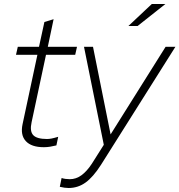

<svg xmlns="http://www.w3.org/2000/svg" viewBox="-20 -726 897 960"><path d="M199 10Q137 10 109 -20.5Q81 -51 93 -106L167 -452H60L69 -492H175L202 -616L248 -630L219 -492H365L356 -452H210L138 -115Q128 -70 146 -50.5Q164 -31 215 -31Q226 -31 238.5 -33.5Q251 -36 271 -42L262 1Q246 5 230.5 7.5Q215 10 199 10Z M323 214Q314 214 302.5 212.5Q291 211 279 208L288 164Q296 167 307.5 168.5Q319 170 329 170Q360 170 387 150.5Q414 131 439 93L499 -2L400 -492H445L533 -54L808 -492H857L485 98Q446 159 408 186.5Q370 214 323 214ZM622 -596 739 -706H807L668 -596Z"/></svg>

Font: Red Hat Display VF
Style: Italic
Weight: 300
Italic angle: -12°
Designer: Pentagram, MCKL
Foundry: Pentagram, MCKL
Version: Version 1.023